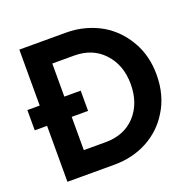

<svg xmlns="http://www.w3.org/2000/svg" viewBox="-128 -867 1018 1001"><g transform="rotate(-20 381.0 -366.5)"><path d="M338.9 -733.4Q274.4 -733.4 80.1 -733.4Q80.1 -655.3 80.1 -422.9Q63.5 -422.9 11.7 -422.9Q11.7 -419.9 11.7 -409.2Q11.7 -384.8 11.7 -310.5Q29.3 -310.5 80.1 -310.5Q80.1 -233.4 80.1 0Q144.5 0 338.9 0Q442.4 0 524.4 -43.9Q607.4 -88.9 654.3 -167Q680.7 -208 694.3 -258.8Q708 -308.6 708 -366.2Q708 -471.7 661.1 -552.7Q614.3 -634.8 536.1 -681.6Q494.1 -706.1 444.3 -719.7Q394.5 -733.4 338.9 -733.4ZM337.9 -126Q307.6 -126 216.8 -126Q216.8 -171.9 216.8 -310.5Q240.2 -310.5 307.6 -310.5Q307.6 -338.9 307.6 -422.9Q285.2 -422.9 216.8 -422.9Q216.8 -468.8 216.8 -606.4Q247.1 -606.4 337.9 -606.4Q440.4 -606.4 502 -539.1Q564.5 -471.7 564.5 -366.2Q564.5 -259.8 502.9 -192.4Q441.4 -126 337.9 -126Z"/></g></svg>

Font: BM-Biotif
Style: Bold
Weight: 400
Designer: Deni Anggara
Version: Version 1.000;PS 001.000;hotconv 1.0.88;makeotf.lib2.5.64776